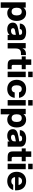

<svg xmlns="http://www.w3.org/2000/svg" viewBox="2264 -3024 960 5529"><g transform="rotate(90 2744.5 -260.0)"><path d="M48 -520V200H205V-58C239 -14 289 12 357 12C504 12 583 -105 583 -260C583 -415 504 -532 357 -532C285 -532 234 -503 200 -455V-520ZM203 -260C203 -349 236 -406 314 -406C392 -406 425 -349 425 -260C425 -171 392 -114 314 -114C236 -114 203 -171 203 -260Z M987 0H1136V-373C1136 -471 1059 -532 901 -532C765 -532 661 -472 659 -350H815C816 -391 849 -417 903 -417C966 -417 983 -390 983 -354V-333L841 -309C693 -284 632 -241 632 -148C632 -44 712 12 823 12C890 12 943 -5 987 -55ZM792 -154C792 -192 819 -205 873 -215L983 -237V-198C983 -125 928 -96 868 -96C818 -96 792 -118 792 -154Z M1220 0H1377V-232C1377 -346 1428 -383 1516 -383H1566V-526H1523C1456 -526 1404 -496 1373 -425V-520H1220Z M1691 -680V-520H1604V-405H1691V-144C1691 -21 1766 0 1852 0H1974V-115H1895C1859 -115 1848 -129 1848 -160V-405H1974V-520H1848V-680Z M2045 0H2202V-520H2045ZM2045 -591H2202V-720H2045Z M2543 12C2698 12 2782 -77 2798 -203H2642C2633 -147 2599 -114 2543 -114C2469 -114 2436 -171 2436 -260C2436 -349 2469 -406 2543 -406C2596 -406 2632 -377 2642 -327H2798C2782 -448 2697 -532 2543 -532C2374 -532 2278 -415 2278 -260C2278 -105 2374 12 2543 12Z M2863 0H3020V-520H2863ZM2863 -591H3020V-720H2863Z M3116 -520V200H3273V-58C3307 -14 3357 12 3425 12C3572 12 3651 -105 3651 -260C3651 -415 3572 -532 3425 -532C3353 -532 3302 -503 3268 -455V-520ZM3271 -260C3271 -349 3304 -406 3382 -406C3460 -406 3493 -349 3493 -260C3493 -171 3460 -114 3382 -114C3304 -114 3271 -171 3271 -260Z M4055 0H4204V-373C4204 -471 4127 -532 3969 -532C3833 -532 3729 -472 3727 -350H3883C3884 -391 3917 -417 3971 -417C4034 -417 4051 -390 4051 -354V-333L3909 -309C3761 -284 3700 -241 3700 -148C3700 -44 3780 12 3891 12C3958 12 4011 -5 4055 -55ZM3860 -154C3860 -192 3887 -205 3941 -215L4051 -237V-198C4051 -125 3996 -96 3936 -96C3886 -96 3860 -118 3860 -154Z M4341 -680V-520H4254V-405H4341V-144C4341 -21 4416 0 4502 0H4624V-115H4545C4509 -115 4498 -129 4498 -160V-405H4624V-520H4498V-680Z M4695 0H4852V-520H4695ZM4695 -591H4852V-720H4695Z M5194 12C5328 12 5419 -57 5453 -160H5303C5283 -124 5250 -105 5194 -105C5131 -105 5091 -145 5079 -213H5462V-243C5462 -422 5366 -532 5194 -532C5023 -532 4927 -415 4927 -260C4927 -105 5023 12 5194 12ZM5080 -314C5094 -378 5134 -415 5194 -415C5255 -415 5295 -378 5309 -314Z"/></g></svg>

Font: Aspekta 750
Style: Regular
Weight: 750
Designer: Ivo Dolenc
Version: Version 2.000